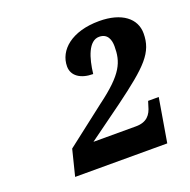

<svg xmlns="http://www.w3.org/2000/svg" viewBox="-88 -912 604 611"><g transform="rotate(-20 214.0 -606.0)"><path d="M67 -386H379L404 -534H368L363 -518C356 -491 341 -471 304 -471H160L277 -556C392 -641 428 -676 428 -741C428 -791 385 -826 308 -826C215 -826 163 -780 163 -725C163 -693 191 -674 233 -674C239 -726 255 -779 291 -779C320 -779 327 -755 327 -734C327 -681 314 -645 222 -577L89 -474Z"/></g></svg>

Font: Noto Serif SemiCondensed Extra
Style: Italic
Weight: 800
Width: 4
Italic angle: -12°
Designer: Monotype Design Team
Foundry: Monotype Imaging Inc.
Version: Version 1.901